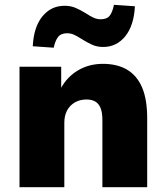

<svg xmlns="http://www.w3.org/2000/svg" viewBox="-20 -777 690 797"><path d="M61 0V-500H234V-409H232Q258 -458 304 -485Q350 -512 407 -512Q467 -512 508 -487.5Q549 -463 570 -413.5Q591 -364 591 -286V0H405V-279Q405 -310 397.5 -328.5Q390 -347 375.5 -355.5Q361 -364 339 -364Q312 -364 291 -352Q270 -340 258.5 -318.5Q247 -297 247 -267V0ZM203 -579 116 -585Q120 -665 156 -709Q192 -753 248 -753Q274 -753 294.5 -744Q315 -735 336 -722Q354 -710 368.5 -703.5Q383 -697 398 -697Q424 -697 435.5 -712Q447 -727 453 -757L540 -751Q536 -671 500 -626.5Q464 -582 408 -582Q383 -582 362 -591.5Q341 -601 319 -615Q302 -626 288 -632.5Q274 -639 259 -639Q233 -639 221 -623.5Q209 -608 203 -579Z"/></svg>

Font: Nunito Sans 9pt Black
Style: Regular
Weight: 900
Version: Version 3.101;gftools[0.9.27]